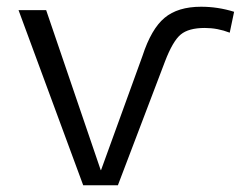

<svg xmlns="http://www.w3.org/2000/svg" viewBox="-20 -550 740 570"><path d="M280 -45 403 -384Q429 -464 468.5 -497Q508 -530 577 -530Q627 -530 675 -515L662 -453Q626 -467 588 -467Q540 -467 516.5 -447.5Q493 -428 470 -368L330 0H227L35 -520H117L279 -45Z"/></svg>

Font: M PLUS 1p
Style: Regular
Weight: 400
Version: Version 1.062